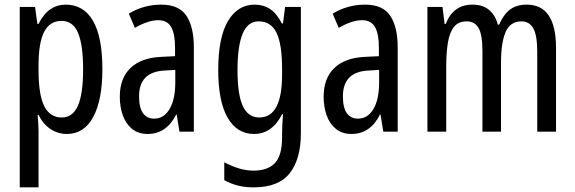

<svg xmlns="http://www.w3.org/2000/svg" viewBox="-20 -567 2478 827"><path d="M263 -547Q340 -547 380.5 -477.5Q421 -408 421 -269Q421 -136 381.5 -63Q342 10 268 10Q229 10 197 -11.5Q165 -33 146 -72H142Q144 -51 145 -33Q146 -15 146 0V240H65V-537H131L141 -464H146Q168 -508 197.5 -527.5Q227 -547 263 -547ZM245 -477Q195 -477 170.5 -430.5Q146 -384 146 -285V-265Q146 -159 170.5 -110Q195 -61 246 -61Q293 -61 315.5 -111.5Q338 -162 338 -268Q338 -372 316.5 -424.5Q295 -477 245 -477Z M675 -547Q751 -547 783 -499Q815 -451 815 -362V0H753L741 -74H739Q697 10 616 10Q575 10 548 -12.5Q521 -35 508.5 -71.5Q496 -108 496 -150Q496 -230 542 -274Q588 -318 673 -322L734 -325V-360Q734 -422 717 -451Q700 -480 662 -480Q618 -480 561 -447L535 -508Q598 -547 675 -547ZM687 -263Q579 -257 579 -152Q579 -103 596 -79.5Q613 -56 644 -56Q686 -56 710.5 -97.5Q735 -139 735 -212V-266Z M1077 -547Q1115 -547 1143.5 -528Q1172 -509 1194 -466H1199L1208 -537H1276V6Q1276 118 1228 179Q1180 240 1073 240Q1036 240 1005.5 232.5Q975 225 946 209V132Q1014 168 1071 168Q1133 168 1164 135.5Q1195 103 1195 25V9Q1195 -8 1196 -29.5Q1197 -51 1199 -75H1195Q1152 10 1074 10Q1001 10 960.5 -60Q920 -130 920 -266Q920 -406 962 -476.5Q1004 -547 1077 -547ZM1094 -475Q1047 -475 1025 -421.5Q1003 -368 1003 -265Q1003 -159 1026 -110Q1049 -61 1097 -61Q1195 -61 1195 -245V-270Q1195 -377 1171 -426Q1147 -475 1094 -475Z M1553 -547Q1629 -547 1661 -499Q1693 -451 1693 -362V0H1631L1619 -74H1617Q1575 10 1494 10Q1453 10 1426 -12.5Q1399 -35 1386.5 -71.5Q1374 -108 1374 -150Q1374 -230 1420 -274Q1466 -318 1551 -322L1612 -325V-360Q1612 -422 1595 -451Q1578 -480 1540 -480Q1496 -480 1439 -447L1413 -508Q1476 -547 1553 -547ZM1565 -263Q1457 -257 1457 -152Q1457 -103 1474 -79.5Q1491 -56 1522 -56Q1564 -56 1588.5 -97.5Q1613 -139 1613 -212V-266Z M2249 -547Q2375 -547 2375 -360V0H2294V-345Q2294 -415 2277 -445Q2260 -475 2226 -475Q2178 -475 2158 -429.5Q2138 -384 2138 -296V0H2058V-348Q2058 -417 2041.5 -446Q2025 -475 1990 -475Q1954 -475 1935 -450.5Q1916 -426 1909 -382Q1902 -338 1902 -281V0H1821V-537H1886L1895 -464H1900Q1932 -547 2015 -547Q2061 -547 2088 -523Q2115 -499 2124 -461H2130Q2149 -505 2177 -526Q2205 -547 2249 -547Z"/></svg>

Font: Noto Sans Gurmukhi ExtraCondensed
Style: Regular
Weight: 400
Width: 2
Designer: Jelle Bosma - Monotype Design Team
Foundry: Monotype Imaging Inc.
Version: Version 2.004; ttfautohint (v1.8.4.7-5d5b)